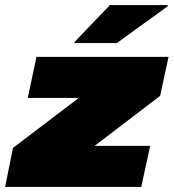

<svg xmlns="http://www.w3.org/2000/svg" viewBox="-37 -733 681 753"><path d="M-17 0 14 -153 272 -349H72L106 -510H624L591 -357L334 -161H552L517 0ZM255 -564 256 -569 394 -713H621L620 -708L421 -564Z"/></svg>

Font: Saira Expanded Black
Style: Italic
Weight: 900
Width: 7
Italic angle: -12°
Designer: Hector Gatti with collaboration of the Omnibus-Type team
Foundry: Omnibus-Type
Version: Version 1.101